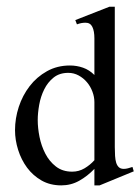

<svg xmlns="http://www.w3.org/2000/svg" viewBox="-20 -543 420 574"><path d="M277.8 11.2H262.2V-38.1Q241.7 -16.6 217 -2.7Q192.4 11.2 163.1 11.2Q129.9 11.2 104.2 -3.4Q78.6 -18.1 61 -41.7Q43.5 -65.4 34.2 -95Q24.9 -124.5 24.9 -153.8Q24.9 -189 36.1 -223.4Q47.4 -257.8 68.6 -285.4Q89.8 -313 120.4 -330.1Q150.9 -347.2 189 -347.2Q209.5 -347.2 228.3 -340.6Q247.1 -334 262.2 -318.8V-428.2Q262.2 -450.2 256.1 -462.6Q250 -475.1 235.8 -475.1Q229 -475.1 222.9 -473.9Q216.8 -472.7 210 -470.2L205.1 -482.9L307.1 -522.9H323.2V-103.5Q323.2 -88.9 324 -76.9Q324.7 -64.9 327.4 -56.4Q330.1 -47.9 335.4 -43Q340.8 -38.1 350.1 -38.1Q356 -38.1 362.5 -39.8Q369.1 -41.5 376 -43.9L379.9 -30.8ZM262.2 -237.8Q262.2 -253.4 256.3 -269Q250.5 -284.7 240 -297.1Q229.5 -309.6 215.1 -317.4Q200.7 -325.2 184.1 -325.2Q157.7 -325.2 140.1 -311Q122.6 -296.9 112.1 -275.6Q101.6 -254.4 97.2 -229.7Q92.8 -205.1 92.8 -184.1Q92.8 -160.6 98.1 -133.8Q103.5 -106.9 115.5 -83.7Q127.4 -60.5 147.2 -45.2Q167 -29.8 195.8 -29.8Q215.8 -29.8 232.7 -39.8Q249.5 -49.8 262.2 -64Z"/></svg>

Font: Scheherazade
Style: Regular
Weight: 400
Designer: SIL International
Foundry: SIL International
Version: Version 2.100 (build 932/914)